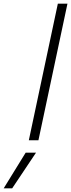

<svg xmlns="http://www.w3.org/2000/svg" viewBox="-128 -759 385 1039"><path d="M185 -739H237L80 0H28ZM11 67H67L-62 260H-108Z"/></svg>

Font: Prompt ExtraLight
Style: Italic
Weight: 275
Italic angle: -12°
Designer: Katatrad Team
Foundry: CadsonDemak
Version: Version 1.000